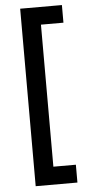

<svg xmlns="http://www.w3.org/2000/svg" viewBox="-59 -754 438 944"><g transform="rotate(-5 160.0 -282.0)"><path d="M78 156H284V68H173V-633H284V-720H78Z"/></g></svg>

Font: Fixel Text Medium
Style: Regular
Weight: 500
Width: 4
Designer: AlfaBravo + MacPaw
Foundry: Kyrylo Tkachov, Marchela Mozhyna, Serhii Makarenko, Maria Weinstein, Zakhar Kryvoshyya
Version: Version 1.211